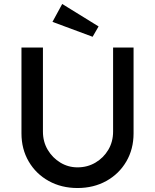

<svg xmlns="http://www.w3.org/2000/svg" viewBox="-20 -940 780 966"><path d="M370 6Q289 6 225 -29.5Q161 -65 124.5 -127.5Q88 -190 88 -269V-701H196V-278Q196 -227 220 -186.5Q244 -146 283.5 -122Q323 -98 370 -98Q420 -98 460.5 -122Q501 -146 525 -186.5Q549 -227 549 -278V-701H652V-269Q652 -190 615.5 -127.5Q579 -65 515 -29.5Q451 6 370 6ZM446 -755 244 -830 293 -920 476 -807Z"/></svg>

Font: Lexend Medium
Style: Regular
Weight: 500
Designer: Bonnie Shaver-Troup, Thomas Jockin
Foundry: Lexend
Version: Version 1.005